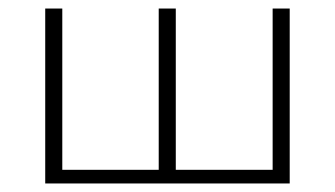

<svg xmlns="http://www.w3.org/2000/svg" viewBox="-20 -430 784 450"><path d="M105 0V-32H373V0ZM86 0V-410H126V0ZM619 0V-410H659V0ZM371 0V-32H639V0ZM352 0V-410H392V0Z"/></svg>

Font: Ysabeau Office ExtraLight
Style: Regular
Weight: 250
Designer: Christian Thalmann (Catharsis Fonts)
Version: Version 2.001;gftools[0.9.30]; featfreeze: tnum,lnum,ss02